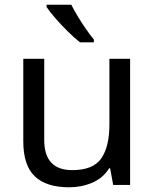

<svg xmlns="http://www.w3.org/2000/svg" viewBox="-20 -786 658 816"><path d="M533 -536V0H461L448 -71H444Q418 -29 372 -9.5Q326 10 274 10Q177 10 128 -36.5Q79 -83 79 -185V-536H168V-191Q168 -63 287 -63Q376 -63 410.5 -113Q445 -163 445 -257V-536ZM283 -766Q294 -744 310.5 -716.5Q327 -689 345.5 -662.5Q364 -636 379 -618V-606H320Q297 -624 268 -652.5Q239 -681 214.5 -709.5Q190 -738 178 -756V-766Z"/></svg>

Font: Apis
Style: Regular
Weight: 400
Designer: Monotype Design Team
Foundry: Monotype Imaging Inc.
Version: Version 2.000; build 0001